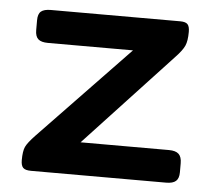

<svg xmlns="http://www.w3.org/2000/svg" viewBox="-42 -525 632 569"><g transform="rotate(5 274.5 -240.0)"><path d="M40 -29Q40 -56 46 -69Q52 -82 74 -105L340 -382H87Q67 -382 58 -390Q49 -398 49 -417V-446Q49 -465 58 -472.5Q67 -480 87 -480H472Q488 -480 494 -473.5Q500 -467 500 -451Q500 -424 493.5 -409.5Q487 -395 467 -374L209 -97H472Q492 -97 501 -88.5Q510 -80 510 -61V-34Q510 -16 501 -8Q492 0 472 0H70Q53 0 46.5 -6.5Q40 -13 40 -29Z"/></g></svg>

Font: Mitr
Style: Regular
Weight: 400
Designer: Thanarat Vachiruckul
Foundry: Cadson Demak
Version: Version 1.002